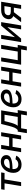

<svg xmlns="http://www.w3.org/2000/svg" viewBox="2228 -2826 754 5251"><g transform="rotate(-90 2605.5 -200.0)"><path d="M142.1 0 217.3 -453.1H40L55.2 -545.9H516.1L501 -453.1H324.7L249.5 0Z M726.1 11.7Q656.7 11.7 607.2 -14.6Q557.6 -41 530.8 -90.6Q503.9 -140.1 503.9 -209.5Q503.9 -280.3 526.9 -343Q549.8 -405.8 591.1 -453.9Q632.3 -502 687.5 -529.3Q742.7 -556.6 807.1 -556.6Q861.8 -556.6 903.1 -538.1Q944.3 -519.5 967.3 -485.4Q990.2 -451.2 990.2 -404.3Q990.2 -356.9 964.6 -324.2Q939 -291.5 886.5 -271.7Q834 -252 753.7 -243.2Q673.3 -234.4 564.5 -234.4L577.6 -308.1Q668 -308.1 728 -312.7Q788.1 -317.4 822.8 -328.1Q857.4 -338.9 871.8 -357.2Q886.2 -375.5 886.2 -403.3Q886.2 -432.6 861.8 -450.2Q837.4 -467.8 796.4 -467.8Q743.7 -467.8 707.5 -441.9Q671.4 -416 649.4 -375.5Q627.4 -335 617.4 -290.5Q607.4 -246.1 607.4 -209Q607.4 -171.9 619.4 -141.8Q631.3 -111.8 658.9 -94.2Q686.5 -76.7 732.9 -76.7Q781.7 -76.7 819.6 -97.7Q857.4 -118.7 876 -154.8L974.1 -133.8Q945.3 -66.9 878.7 -27.6Q812 11.7 726.1 11.7Z M1498.5 -327.1 1482.9 -233.9H1188L1203.6 -327.1ZM1267.6 -545.9 1177.2 0H1069.8L1160.2 -545.9ZM1615.2 -545.9 1524.9 0H1417.5L1507.8 -545.9Z M1590.3 157.7 1631.8 -92.8H1675.8Q1695.3 -108.4 1710.9 -129.9Q1726.6 -151.4 1740 -181.4Q1753.4 -211.4 1765.6 -251.5Q1777.8 -291.5 1791 -342.8L1841.3 -545.9H2213.4L2138.7 -92.8H2221.7L2180.7 157.7H2075.7L2101.6 0H1723.1L1696.8 157.7ZM1791.5 -92.8H2034.2L2094.2 -453.6H1920.4L1892.6 -342.8Q1870.6 -255.4 1847.4 -193.1Q1824.2 -130.9 1791.5 -92.8Z M2519 11.7Q2449.7 11.7 2400.1 -14.6Q2350.6 -41 2323.7 -90.6Q2296.9 -140.1 2296.9 -209.5Q2296.9 -280.3 2319.8 -343Q2342.8 -405.8 2384 -453.9Q2425.3 -502 2480.5 -529.3Q2535.6 -556.6 2600.1 -556.6Q2654.8 -556.6 2696 -538.1Q2737.3 -519.5 2760.3 -485.4Q2783.2 -451.2 2783.2 -404.3Q2783.2 -356.9 2757.6 -324.2Q2731.9 -291.5 2679.4 -271.7Q2627 -252 2546.6 -243.2Q2466.3 -234.4 2357.4 -234.4L2370.6 -308.1Q2460.9 -308.1 2521 -312.7Q2581.1 -317.4 2615.7 -328.1Q2650.4 -338.9 2664.8 -357.2Q2679.2 -375.5 2679.2 -403.3Q2679.2 -432.6 2654.8 -450.2Q2630.4 -467.8 2589.4 -467.8Q2536.6 -467.8 2500.5 -441.9Q2464.4 -416 2442.4 -375.5Q2420.4 -335 2410.4 -290.5Q2400.4 -246.1 2400.4 -209Q2400.4 -171.9 2412.4 -141.8Q2424.3 -111.8 2451.9 -94.2Q2479.5 -76.7 2525.9 -76.7Q2574.7 -76.7 2612.5 -97.7Q2650.4 -118.7 2668.9 -154.8L2767.1 -133.8Q2738.3 -66.9 2671.6 -27.6Q2605 11.7 2519 11.7Z M3291.5 -327.1 3275.9 -233.9H2981L2996.6 -327.1ZM3060.5 -545.9 2970.2 0H2862.8L2953.1 -545.9ZM3408.2 -545.9 3317.9 0H3210.4L3300.8 -545.9Z M3462.4 0 3552.7 -545.9H3660.2L3585 -92.8H3821.8L3897 -545.9H4004.4L3914.1 0ZM3853.5 156.2 3879.4 0H3840.8L3856 -92.8H4002.9L3959.5 156.2Z M4536.1 0H4428.7L4489.7 -369.6H4484.4L4176.3 0H4079.1L4169.4 -545.9H4276.9L4215.8 -175.8H4221.2L4529.3 -545.9H4626.5Z M5093.8 0H4989.3L5064.9 -456.5H4951.2Q4887.2 -456.5 4855 -433.6Q4822.8 -410.6 4815.9 -368.7Q4809.1 -327.1 4833.7 -304.7Q4858.4 -282.2 4922.4 -282.2H5080.1L5066.4 -198.2H4898.9Q4790.5 -198.2 4743.4 -245.1Q4696.3 -292 4709 -369.1Q4718.3 -421.4 4748.8 -461.4Q4779.3 -501.5 4831.3 -523.7Q4883.3 -545.9 4955.6 -545.9H5184.1ZM4745.1 0H4624.5L4818.8 -248H4936Z"/></g></svg>

Font: Inter Medium
Style: Italic
Weight: 500
Italic angle: -9.3988°
Designer: Rasmus Andersson
Foundry: rsms
Version: Version 4.001;git-66647c0bb